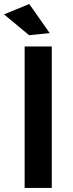

<svg xmlns="http://www.w3.org/2000/svg" viewBox="-36 -930 362 950"><path d="M108.9 -910.2 210 -766.1 107.9 -755.9 -16.1 -858.9ZM85.9 -700.2H220.2V0H85.9Z"/></svg>

Font: Montserrat-Arabic Medium
Style: Regular
Weight: 500
Designer: Mohamed Gaber
Foundry: Kief Type Foundry
Version: Version 5.008;PS 005.008;hotconv 1.0.88;makeotf.lib2.5.64775